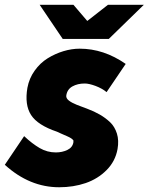

<svg xmlns="http://www.w3.org/2000/svg" viewBox="-28 -770 623 805"><path d="M575.2 -750 428.2 -606.9H234.9L138.2 -750H279.8L337.9 -682.1L424.8 -750ZM499 -502 418.9 -383.8Q399.9 -399.4 372.6 -409.7Q345.2 -419.9 327.1 -419.9Q297.4 -419.9 275.6 -407.7Q253.9 -395.5 250 -370.1Q248 -358.4 260.5 -348.6Q272.9 -338.9 293.9 -330.6Q314.9 -322.3 340.3 -313Q365.7 -303.7 390.4 -289.6Q415 -275.4 434.1 -257.1Q453.1 -238.8 462.2 -210Q471.2 -181.2 464.8 -145Q455.6 -93.8 418.9 -56.9Q382.3 -20 331.1 -2.4Q279.8 15.1 220.2 15.1Q95.7 15.1 -7.8 -79.1L73.2 -199.2Q106.9 -167.5 138.4 -149.2Q169.9 -130.9 206.1 -130.9Q232.9 -130.9 254.6 -141.4Q276.4 -151.9 279.8 -173.8Q279.3 -176.8 280 -178.5Q280.8 -180.2 278.6 -182.6Q276.4 -185.1 275.1 -186.5Q273.9 -188 269.8 -190.4Q265.6 -192.9 262.5 -194.6Q259.3 -196.3 252.7 -199.2Q246.1 -202.1 241 -204.3Q235.8 -206.5 227.1 -210.4Q218.3 -214.4 210.9 -217.8Q129.9 -245.1 102.3 -287.8Q74.7 -330.6 86.9 -401.9Q94.2 -441.4 117.2 -473.6Q140.1 -505.9 171.6 -525.4Q203.1 -544.9 237.8 -555.4Q272.5 -565.9 306.2 -565.9Q407.2 -565.9 499 -502Z"/></svg>

Font: Stilu Bold
Style: Italic
Weight: 700
Italic angle: -10°
Designer: Genilson Lima Santos
Foundry: Genilson Lima Santos
Version: Version 1.200;PS 001.200;hotconv 1.0.88;makeotf.lib2.5.64775